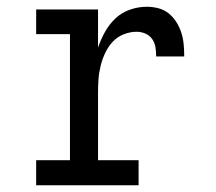

<svg xmlns="http://www.w3.org/2000/svg" viewBox="-20 -548 640 568"><path d="M87 0V-74H187V-447H87V-520H270V-407Q278 -431 290.5 -453.5Q303 -476 321.5 -493.5Q340 -511 364.5 -519.5Q389 -528 414 -528Q432 -528 449 -523.5Q466 -519 479.5 -508Q493 -497 502.5 -481.5Q512 -466 517 -449.5Q522 -433 523.5 -415.5Q525 -398 525 -381H442Q442 -394 440 -407.5Q438 -421 430.5 -432Q423 -443 410.5 -448.5Q398 -454 384 -454Q365 -454 346 -446.5Q327 -439 313.5 -424.5Q300 -410 291.5 -392Q283 -374 278 -354.5Q273 -335 271.5 -315Q270 -295 270 -276V-74H390V0Z"/></svg>

Font: Iosevka Etoile
Style: Regular
Weight: 400
Designer: Belleve Invis
Foundry: Belleve Invis
Version: Version 33.2.4